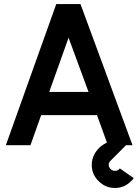

<svg xmlns="http://www.w3.org/2000/svg" viewBox="-20 -720 685 952"><path d="M643 163 574 115Q573 116 572.5 117Q572 118 571 119Q562 127 550 127Q538 127 529 119Q519 109 519 97Q519 91 521.5 86Q524 81 529 76L620 -15H515Q501 -9 490.5 -2Q480 5 472 13Q435 50 435 98Q435 145 469 178Q502 212 550 212Q597 212 630 178Q634 175 637 171.5Q640 168 643 163ZM224 -264 320 -533 419 -264ZM184 -149H461L515 0H637L379 -700H259L9 0H131Z"/></svg>

Font: Unageo
Style: SemiBold
Weight: 600
Designer: Richard Sepsi
Foundry: Richard Sepsi
Version: Version 2.000